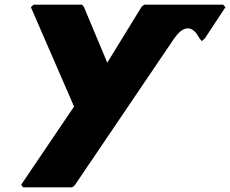

<svg xmlns="http://www.w3.org/2000/svg" viewBox="-20 -540 991 827"><path d="M757 -405C782 -423 800 -423 822 -401C827 -395 834 -384 840 -374L849 -363L862 -374L951 -509L941 -520H601L590 -511L442 -270L341 -511L333 -520H125L113 -509L299 -81L71 256L80 267H291L302 258L732 -377C741 -389 748 -397 757 -405Z"/></svg>

Font: Hussar Woodtype
Style: UltraObl
Weight: 900
Foundry: Cannot Into Space Fonts
Version: Version 1.07